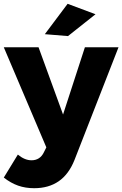

<svg xmlns="http://www.w3.org/2000/svg" viewBox="-32 -789 644 1011"><path d="M360 54Q330 129 277 165.5Q224 202 148 202Q102 202 63.5 188.5Q25 175 -12 146L62 25Q98 55 134 55Q156 55 172.5 44.5Q189 34 199 13L212 -13L-12 -540H171L300 -186L415 -540H592ZM324 -769 471 -714 326 -599 204 -609Z"/></svg>

Font: Alexandria
Style: Bold
Weight: 700
Designer: Mohamed Gaber
Foundry: Kief Type Foundry
Version: Version 5.100